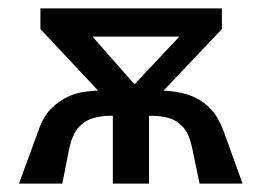

<svg xmlns="http://www.w3.org/2000/svg" viewBox="-20 -436 621 456"><path d="M260 -194 469 -416H507V-367L343 -194ZM25 0 71 -125Q82 -158 100 -176.5Q118 -195 138.5 -205Q159 -215 181 -218Q203 -221 224 -221H281V-161H240Q221 -161 201.5 -155.5Q182 -150 167.5 -134.5Q153 -119 145 -86L128 0ZM248 0V-237H334V0ZM238 -194 76 -367V-416H141L336 -194ZM454 0 436 -86Q429 -119 414 -135Q399 -151 380 -156Q361 -161 342 -161H300V-221H358Q378 -221 400 -217.5Q422 -214 443 -204.5Q464 -195 481.5 -176Q499 -157 511 -125L556 0ZM125 -349 124 -416H479V-349Z"/></svg>

Font: Ysabeau Infant SemiBold
Style: Regular
Weight: 600
Designer: Christian Thalmann (Catharsis Fonts)
Version: Version 2.002; featfreeze: ss01,ss02,lnum